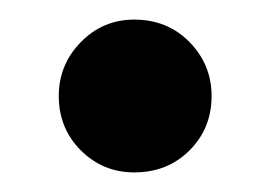

<svg xmlns="http://www.w3.org/2000/svg" viewBox="-20 -393 276 196"><path d="M117 -217Q85 -217 62.5 -239.5Q40 -262 40 -295Q40 -327 62.5 -350Q85 -373 117 -373Q151 -373 173.5 -350Q196 -327 196 -295Q196 -262 173.5 -239.5Q151 -217 117 -217Z"/></svg>

Font: Palanquin
Style: Bold
Weight: 700
Designer: Pria Ravichandran
Version: Version 1.0.4